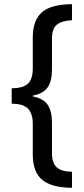

<svg xmlns="http://www.w3.org/2000/svg" viewBox="-20 -738 403 920"><path d="M325 162Q227 161 182 123.5Q137 86 137 1V-146Q137 -193 114.5 -217Q92 -241 36 -241V-315Q88 -315 112.5 -336Q137 -357 137 -410V-558Q137 -639 179.5 -678Q222 -717 325 -718V-641Q278 -639 253.5 -620.5Q229 -602 229 -553V-405Q229 -349 208 -319Q187 -289 137 -280V-276Q189 -266 209 -235Q229 -204 229 -152V-3Q229 42 251 63Q273 84 325 85Z"/></svg>

Font: Noto Sans Thai Looped ExtraCondensed Medium
Style: Regular
Weight: 500
Width: 2
Designer: Sasikarn Vongin, Ben Mitchell
Foundry: The Fontpad Ltd
Version: Version 1.001; ttfautohint (v1.8.4.7-5d5b)